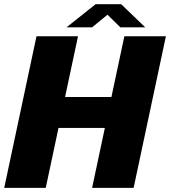

<svg xmlns="http://www.w3.org/2000/svg" viewBox="-22 -914 826 934"><path d="M785 -737.5 628 0H426L507 -380.5L579 -291.5H171.5L281.5 -380.5L200.5 0H-1.5L155.5 -737.5H357.5L275.5 -353L203.5 -442H611L501 -353L583 -737.5ZM301.5 -781 443 -893.5H567.5L684.5 -781H563.5L477.5 -865.5H529L426 -781Z"/></svg>

Font: Epilogue Black
Style: Italic
Weight: 900
Italic angle: -12°
Designer: Tyler Finck
Foundry: Etcetera Type Co
Version: Version 2.111